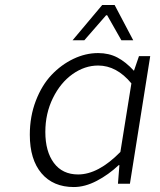

<svg xmlns="http://www.w3.org/2000/svg" viewBox="-20 -734 640 767"><path d="M270 -573.2 388.2 -713.9H438L512.2 -573.2H464.8L408.2 -672.9H403.8L316.9 -573.2ZM274.9 13.2Q192.4 13.2 145.8 -41.7Q99.1 -96.7 99.1 -195.8Q99.1 -268.6 123 -331.1Q147 -393.6 185.8 -434.6Q224.6 -475.6 273.2 -498.8Q321.8 -522 372.1 -522Q415 -522 448.7 -504.4Q482.4 -486.8 515.1 -451.2L535.2 -509.8H580.1L499 0H451.2L457 -74.2H454.1Q413.6 -36.1 366.5 -11.5Q319.3 13.2 274.9 13.2ZM292 -37.1Q372.6 -37.1 460.9 -127L504.9 -400.9Q445.8 -472.2 372.1 -472.2Q318.4 -472.2 270 -438Q221.7 -403.8 191.4 -342.3Q161.1 -280.8 161.1 -207Q161.1 -128.9 195.3 -83Q229.5 -37.1 292 -37.1Z"/></svg>

Font: Office Code Pro D Light Italic
Style: Regular
Weight: 300
Italic angle: -9°
Designer: Nathan Rutzky & Paul D. Hunt
Foundry: Adobe Systems Incorporated
Version: Version 1.004;PS 001.004;hotconv 1.0.70;makeotf.lib2.5.58329